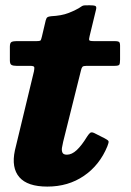

<svg xmlns="http://www.w3.org/2000/svg" viewBox="-20 -672 486 710"><path d="M42.5 -520Q29.5 -520 23 -517Q16.5 -514 16.5 -499.5V-448.5Q16.5 -435 22.8 -431.8Q29 -428.5 41 -428.5H91.5Q106 -428.5 106.8 -423.2Q107.5 -418 105.5 -408L35 -115.5Q21.5 -51.5 51.5 -16.8Q81.5 18 155 18Q232.5 18 290.5 -21.8Q348.5 -61.5 377 -131Q382.5 -145 381.5 -149.2Q380.5 -153.5 368 -160L328.5 -180Q318 -185 312.8 -180.2Q307.5 -175.5 301.5 -166Q282 -134 263.8 -117Q245.5 -100 227.5 -100Q214.5 -100 211 -107.5Q207.5 -115 209.2 -126Q211 -137 213.5 -147.5L279.5 -412Q281.5 -421 284.8 -424.8Q288 -428.5 300 -428.5H403Q418 -428.5 421 -432.5Q424 -436.5 424 -452V-503Q424 -515 419.5 -517.5Q415 -520 404 -520H326Q311.5 -520 310 -523.5Q308.5 -527 311.5 -539L335 -636Q338 -647.5 332.5 -650Q327 -652.5 311.5 -652.5Q299 -652.5 293.5 -652.2Q288 -652 283.8 -649.8Q279.5 -647.5 271 -641.5Q258 -633.5 233 -623.8Q208 -614 169 -612Q159 -611 155.2 -608.2Q151.5 -605.5 149 -596.5L135 -537Q132.5 -527 130.8 -523.5Q129 -520 116 -520Z"/></svg>

Font: Besley ExtraBold
Style: Italic
Weight: 800
Italic angle: -13°
Designer: Owen Earl
Foundry: indestructible type*
Version: Version 2.001